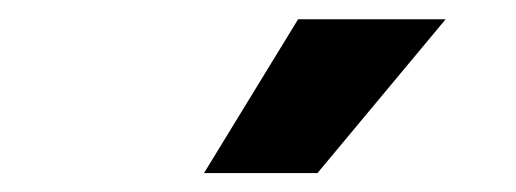

<svg xmlns="http://www.w3.org/2000/svg" viewBox="-20 -795 537 200"><path d="M192.5 -614.7 290.5 -774.9H444.2L310.7 -614.7Z"/></svg>

Font: Inter UI Extra Bold
Style: Italic
Weight: 800
Italic angle: 9.39999°
Designer: Rasmus Andersson
Foundry: rsms
Version: 3.2;8d6f07862